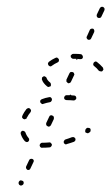

<svg xmlns="http://www.w3.org/2000/svg" viewBox="-20 -440 336 581"><path d="M36 114Q36 115 37 117Q37 118 38 119Q39 120 41 121Q43 122 46 121Q49 120 51 117Q51 115 52 114Q52 112 51 111Q51 109 50 108Q49 107 47 107Q44 105 41 106Q39 107 37 110V111Q36 112 36 114ZM59 69Q60 72 63 74Q65 75 68 74Q71 73 72 70L81 51Q83 48 82 45Q81 42 78 41Q75 40 72 41Q69 42 68 45L59 64Q58 67 59 69ZM135 3Q137 1 137 -2Q137 -4 136 -5Q135 -6 134 -7Q133 -8 132 -9Q130 -9 129 -9Q118 -8 107 -8Q104 -8 102 -5Q100 -3 100 0Q100 2 101 3Q101 4 102 5Q103 6 105 7Q106 7 108 7Q119 7 130 6Q133 6 135 3ZM208 -15Q209 -18 208 -21Q207 -22 206 -23Q205 -24 204 -25Q202 -25 201 -25Q199 -25 198 -25Q188 -21 178 -18Q175 -17 174 -14Q172 -12 173 -9Q173 -7 174 -6Q175 -5 177 -4Q178 -3 179 -3Q181 -3 182 -4Q193 -7 204 -11Q206 -12 208 -15ZM61 -10Q64 -10 66 -12Q67 -13 68 -15Q68 -16 68 -18Q69 -19 68 -20Q67 -22 66 -23Q60 -30 57 -39Q56 -42 53 -43Q50 -45 47 -44Q45 -43 43 -40Q42 -37 43 -34Q47 -22 55 -13Q57 -11 61 -10ZM254 -43Q254 -44 254 -45Q255 -47 254 -48Q254 -50 253 -51Q251 -53 248 -53Q244 -54 242 -52Q241 -51 240 -50Q238 -48 238 -45Q237 -42 239 -39Q240 -38 242 -38Q243 -37 244 -37Q246 -37 247 -37Q249 -38 250 -39Q251 -39 252 -40Q253 -41 254 -43ZM120 -62Q121 -59 124 -58Q127 -56 129 -57Q132 -58 134 -61L143 -80Q143 -82 143 -83Q143 -85 143 -86Q142 -88 141 -89Q140 -90 139 -90Q136 -92 133 -91Q130 -90 129 -87L120 -68Q119 -65 120 -62ZM48 -91V-90Q46 -87 47 -84Q49 -81 51 -80Q53 -79 54 -79Q56 -79 57 -80Q58 -80 60 -81Q61 -82 61 -84L62 -85Q66 -93 72 -100Q74 -103 74 -106Q73 -109 71 -111Q69 -113 66 -113Q62 -112 60 -110Q53 -101 48 -91ZM102 -136Q101 -133 102 -130Q103 -129 104 -128Q105 -127 106 -126Q107 -125 109 -125Q110 -125 112 -126Q121 -129 132 -131Q135 -132 136 -135Q138 -137 137 -140Q137 -143 134 -145Q132 -147 129 -146Q117 -144 107 -140Q104 -139 102 -136ZM193 -154Q191 -153 191 -152Q186 -152 181 -152Q178 -152 176 -149Q174 -147 174 -144Q174 -141 176 -139Q179 -137 182 -137Q192 -137 203 -136Q206 -136 208 -138Q211 -140 211 -143Q211 -146 209 -149Q207 -151 204 -151Q199 -151 195 -152Q194 -153 193 -154ZM125 -177Q126 -177 128 -177Q129 -177 130 -178Q132 -178 133 -179Q135 -182 134 -185Q134 -188 132 -190Q123 -197 121 -204Q120 -207 117 -208Q115 -210 112 -209Q110 -208 109 -207Q108 -206 107 -205Q107 -203 107 -202Q106 -201 107 -199Q110 -189 122 -179Q123 -178 125 -177ZM181 -196Q181 -195 181 -193Q182 -192 183 -191Q184 -190 185 -189Q186 -188 188 -188Q189 -188 191 -189Q192 -189 193 -190Q194 -191 195 -193L204 -212Q205 -213 205 -215Q205 -216 204 -218Q204 -219 203 -220Q202 -221 200 -222Q199 -222 197 -222Q196 -223 195 -222Q193 -222 192 -221Q191 -220 190 -218L181 -199Q181 -198 181 -196ZM269 -254Q266 -253 264 -251Q262 -248 262 -245Q262 -242 265 -240Q273 -234 279 -226Q282 -224 285 -224Q288 -223 290 -225Q291 -226 292 -228Q293 -229 293 -231Q293 -232 292 -233Q292 -235 291 -236Q283 -245 274 -252Q272 -254 269 -254ZM125 -248Q125 -245 127 -242Q129 -240 132 -239Q135 -239 137 -241Q145 -247 154 -251Q157 -252 158 -255Q159 -258 158 -261Q158 -262 156 -263Q155 -264 154 -265Q153 -266 151 -266Q150 -265 148 -265Q137 -260 128 -253Q126 -251 125 -248ZM211 -260Q211 -261 211 -262Q210 -262 209 -262Q205 -262 202 -262Q199 -262 197 -264Q194 -266 194 -269Q194 -270 194 -272Q195 -273 196 -274Q197 -275 198 -276Q200 -277 201 -277Q205 -277 209 -277Q217 -277 225 -276Q228 -275 229 -273Q231 -270 231 -267Q230 -265 230 -264Q229 -263 228 -262Q226 -261 225 -261Q223 -261 222 -261Q218 -261 215 -262Q214 -260 213 -259Q212 -259 212 -258Q212 -259 212 -259Q212 -259 212 -259Q211 -260 211 -260ZM242 -327Q242 -326 242 -325Q243 -323 244 -322Q245 -321 246 -320Q249 -319 252 -320Q255 -321 256 -324L265 -343Q266 -346 265 -349Q264 -352 262 -353Q259 -354 256 -353Q253 -352 252 -350L243 -330Q242 -329 242 -327ZM273 -390Q274 -387 277 -386Q280 -385 283 -386Q286 -387 287 -390L296 -409Q297 -412 296 -415Q295 -417 292 -419Q289 -420 286 -419Q284 -418 282 -415L273 -396Q272 -393 273 -390Z"/></svg>

Font: FRB American Cursive Dashed Extralight
Style: Italic
Weight: 200
Italic angle: -25°
Version: Version 2.0;Modular Font Editor K font №1